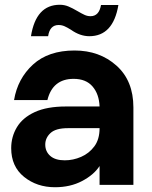

<svg xmlns="http://www.w3.org/2000/svg" viewBox="-20 -776 639 806"><path d="M355 -624Q316 -624 278 -651Q262 -661 250.5 -666Q239 -671 226 -671Q189 -671 182 -624H110Q131 -756 231 -756Q250 -756 267 -749Q284 -742 306 -729Q323 -719 335 -713.5Q347 -708 360 -708Q396 -708 404 -755H477Q455 -624 355 -624ZM211 10Q135 10 81 -33.5Q27 -77 27 -154Q27 -202 51 -242Q75 -282 126 -305.5Q177 -329 257 -329H398Q396 -381 368.5 -413Q341 -445 289 -445Q201 -445 179 -356H39Q54 -446 118.5 -505Q183 -564 293 -564Q398 -564 469 -500.5Q540 -437 540 -325V0H398V-79Q374 -42 324.5 -16Q275 10 211 10ZM252 -103Q287 -103 320.5 -117.5Q354 -132 376 -161.5Q398 -191 398 -238H265Q214 -238 192 -217.5Q170 -197 170 -169Q170 -140 191 -121.5Q212 -103 252 -103Z"/></svg>

Font: Ulagadi Sans SemiBold
Style: Regular
Weight: 600
Designer: Ninad Kale (Devanagari), Jonny Pinhorn (Latin)
Foundry: Indian Type Foundry
Version: Version 3.01;March 29, 2020;FontCreator 12.0.0.2522 64-bit; 